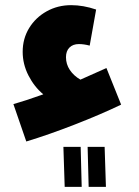

<svg xmlns="http://www.w3.org/2000/svg" viewBox="-20 -493 538 745"><path d="M450 -87Q371 -49 269.5 -9.5Q168 30 82 56L32 -89Q75 -101 148 -127Q113 -156 90.5 -200Q68 -244 68 -292Q68 -343 93 -384Q118 -425 161 -449Q204 -473 256 -473Q303 -473 353 -456L328 -316Q306 -322 286 -322Q263 -322 249.5 -308.5Q236 -295 236 -271Q236 -244 251 -221.5Q266 -199 292 -184L393 -229ZM226 77H293L297 232H231ZM320 77H386L391 232H324Z"/></svg>

Font: Noto Sans Arabic CondBlack
Style: Regular
Weight: 900
Width: 3
Designer: Nadine Chahine
Foundry: Monotype Imaging Inc.
Version: Version 1.001